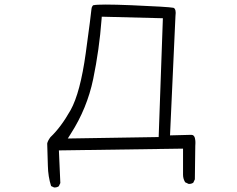

<svg xmlns="http://www.w3.org/2000/svg" viewBox="-20 -706 1040 842"><path d="M675.8 -105 277.3 -98.6 290.5 -119.6Q361.8 -230.5 388.7 -359.4Q415.5 -489.3 425.3 -620.1L426.3 -632.8L694.3 -626ZM556.2 -683.1Q485.8 -686 443.8 -686Q401.9 -686 390.1 -683.1L389.6 -683.6Q386.2 -681.2 384.8 -678.2Q381.3 -672.9 380.9 -664.6Q379.4 -644 356 -472.7Q332 -299.3 289.6 -223.1Q247.1 -147.9 201.2 -104.5Q189 -87.9 187 -76.7Q189 -27.3 189.9 20.8Q190.9 68.8 204.1 109.9L216.3 115.7Q217.8 116.2 218.8 116.2Q230 116.2 237.8 110.8L244.6 96.7L238.3 -46.4L782.7 -54.2V60.5Q782.7 78.1 792 93.3L806.2 100.1Q807.6 100.6 808.6 100.6Q819.8 100.6 827.6 95.2L834.5 80.6L836.4 -66.4Q836.9 -73.2 836.9 -76.4Q836.9 -79.6 836.9 -80.6Q836.9 -81.5 836.9 -83.5Q836.9 -85.4 836.7 -87.2Q836.4 -88.9 836.4 -90.6Q836.4 -92.3 835.9 -93.8Q834.5 -106 829.1 -110.8Q825.7 -114.7 818.4 -114.7L725.6 -112.3L749.5 -636.2Q750.5 -643.1 750.5 -649.4Q750.5 -655.8 749.5 -659.7Q747.6 -666.5 745.4 -668.7Q743.2 -670.9 740.2 -671.9Q716.3 -676.3 556.2 -683.1Z"/></svg>

Font: NaikaiFont
Style: ExtraLight
Weight: 200
Version: Version 1.89